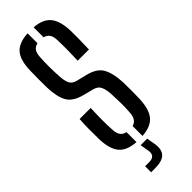

<svg xmlns="http://www.w3.org/2000/svg" viewBox="-321 -824 1015 1015"><g transform="rotate(-45 187.0 -316.0)"><path d="M211.5 6.5V-67.5Q248 -76.5 251.5 -127Q254 -165 253.8 -194.2Q253.5 -223.5 251.5 -265Q250 -298.5 240.5 -321.5Q231 -344.5 203 -351.5L143.5 -367Q80.5 -383 59 -422.2Q37.5 -461.5 35.5 -532Q34.5 -562 35 -595Q35.5 -628 36 -660Q38 -733.5 67.2 -768Q96.5 -802.5 165.5 -807V-732.5Q144.5 -728 134.8 -713.8Q125 -699.5 123.5 -673.5Q121 -638.5 121.2 -603Q121.5 -567.5 123.5 -532Q125 -493.5 134.8 -472.8Q144.5 -452 173.5 -445L228.5 -431.5Q293.5 -416 315.2 -375.2Q337 -334.5 339.5 -265Q340.5 -226 340.2 -201Q340 -176 339 -141.5Q336 -68 306.8 -33Q277.5 2 211.5 6.5ZM250.5 -517Q252 -556 252.5 -595.2Q253 -634.5 251.5 -673.5Q249.5 -723 210.5 -732V-806.5Q274.5 -802 303.8 -767.2Q333 -732.5 336 -659Q337.5 -602 334.5 -517ZM166 7Q99 2.5 69.5 -32.5Q40 -67.5 37.5 -141.5Q36.5 -182 36.8 -216.5Q37 -251 39.5 -292H122.5Q120.5 -249.5 120.2 -207.5Q120 -165.5 122.5 -127Q125 -75.5 166 -67.5ZM108 174.5V129.5H137.5Q186 129.5 178.5 84L170 34H219L227.5 84Q234.5 130.5 212.5 152.5Q190.5 174.5 137.5 174.5Z"/></g></svg>

Font: Big Shoulders Stencil Display SemiBold
Style: Regular
Weight: 600
Designer: Patric King
Foundry: XO Type Co
Version: Version 1.000